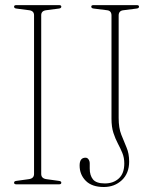

<svg xmlns="http://www.w3.org/2000/svg" viewBox="-20 -720 598 750"><path d="M141 -40.5Q141 -22.5 162.5 -20L209.5 -13.5Q219.5 -12.5 219.5 -6.5Q219.5 0 211 0H43.5Q35 0 35 -6.5Q35 -12.5 44.5 -13.5L91.5 -20Q113 -22.5 113 -40.5V-660.5Q113 -677.5 94 -680L44.5 -686.5Q35 -687.5 35 -694Q35 -700 43.5 -700H211Q219.5 -700 219.5 -694Q219.5 -687.5 209.5 -686.5L160 -680Q141 -677.5 141 -660.5ZM484.5 -89Q484.5 -43 456 -16.2Q427.5 10.5 385.5 10.5Q339 10.5 315 -13.8Q291 -38 291 -73.5Q291 -104 314 -104Q321.5 -104 326 -97.2Q330.5 -90.5 330.5 -82V-61.5Q330.5 -35 343.2 -19.2Q356 -3.5 389.5 -3.5Q423 -3.5 444.2 -23Q465.5 -42.5 465.5 -81.5Q465.5 -104 458 -122.2Q450.5 -140.5 440.5 -159.2Q430.5 -178 423 -201Q415.5 -224 415.5 -256.5V-659.5Q415.5 -678 398.5 -680L346.5 -686.5Q336.5 -687.5 336.5 -694Q336.5 -700 345 -700H514.5Q523 -700 523 -694Q523 -687.5 513 -686.5L462 -680Q443.5 -678 443.5 -659.5V-259Q443.5 -220 453.8 -194Q464 -168 474.2 -144.2Q484.5 -120.5 484.5 -89Z"/></svg>

Font: Fraunces 144pt Soft Thin
Style: Regular
Weight: 100
Version: Version 1.000;[0bf87f6ff]